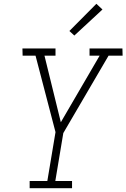

<svg xmlns="http://www.w3.org/2000/svg" viewBox="-20 -990 665 1010"><path d="M136 0V-38H229L272 -295L167 -697H99L98 -735H272V-697H214L300 -347L504 -697H451V-735H624L625 -697H551L313 -290L271 -38H359V0ZM371 -803 345 -827 487 -970 519 -940Z"/></svg>

Font: Iosevka Etoile Extralight
Style: Italic
Weight: 200
Italic angle: -9°
Designer: Belleve Invis
Foundry: Belleve Invis
Version: Version 22.1.2; ttfautohint (v1.8.4)